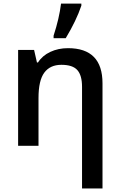

<svg xmlns="http://www.w3.org/2000/svg" viewBox="-20 -821 675 1081"><path d="M557.1 240.2H441.9V-332Q441.9 -396.5 415.5 -426.3Q389.2 -456.1 325.7 -456.1Q262.2 -456.1 229.5 -412.1Q196.8 -368.2 196.8 -269V0H82V-540H171.9L188 -469.2H193.8Q218.3 -507.8 263.2 -528.8Q308.1 -549.8 362.8 -549.8Q557.1 -549.8 557.1 -352.1ZM438 -800.8V-789.1Q409.7 -705.1 350.1 -606H281.7V-620.1Q313.5 -717.3 323.7 -800.8Z"/></svg>

Font: OpenSans-Semibold
Style: Regular
Weight: 600
Foundry: Ascender Corporation
Version: Version 1.10